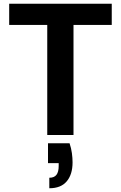

<svg xmlns="http://www.w3.org/2000/svg" viewBox="-20 -720 644 1024"><path d="M232 0V-587H29V-700H576V-587H372V0ZM243 284V228Q269 228 281 212.5Q293 197 293 165V150H236V44H351Q360 71 363.5 97Q367 123 367 146Q367 210 336 247Q305 284 243 284Z"/></svg>

Font: DM Sans 11pt ExtraBold
Style: Regular
Weight: 800
Version: Version 4.004;gftools[0.9.30]